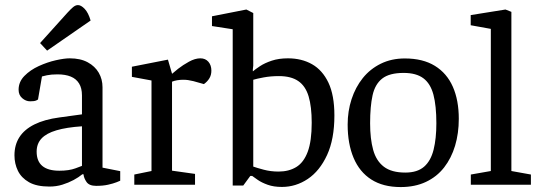

<svg xmlns="http://www.w3.org/2000/svg" viewBox="-20 -737 2162 766"><path d="M177.3 7.3Q126.2 7.3 95.7 -10Q65.2 -27.4 51.4 -55.7Q37.7 -84 37.7 -117.2Q37.7 -159.1 57.5 -189.9Q77.3 -220.6 117.3 -240.6Q157.4 -260.5 216.6 -268.4L307 -280.8V-356.4Q307 -385.3 295.5 -403.9Q284.1 -422.6 262.5 -431.4Q241 -440.3 209.2 -440.3Q184.5 -440.3 167.2 -436.7Q149.9 -433.1 147.4 -431.9L131.7 -340.4Q131.4 -339.4 124.4 -336.1Q117.3 -332.8 100.2 -332.8Q83.1 -332.8 68.7 -345.3Q54.2 -357.8 54.2 -379Q54.2 -410.5 77.4 -434.1Q100.5 -457.8 134.9 -473.5Q169.2 -489.1 203 -496.7Q236.8 -504.3 258.1 -504.3Q300.9 -504.3 329.9 -488.5Q358.9 -472.8 374 -446.8Q389 -420.8 389 -388.9V-68.2L459.6 -54.2V-16Q457.5 -15 444.6 -9.8Q431.7 -4.7 411.2 -0.1Q390.7 4.5 363.7 4.5Q336 4.5 325.3 -10.9Q314.6 -26.2 313.1 -41.8H308.6Q294.1 -29.8 273.6 -18.8Q253.1 -7.8 229 -0.3Q204.9 7.3 177.3 7.3ZM216.8 -55.9Q255.4 -55.9 281 -65.4Q306.6 -74.9 307 -75.2V-233.1Q245.3 -229 205.2 -217.1Q165.1 -205.3 145.7 -184.5Q126.2 -163.7 126.2 -132Q126.2 -55.9 216.8 -55.9ZM168 -535 139.9 -565.2 248.6 -685.8Q261.3 -699.8 271.2 -708.2Q281.1 -716.6 290.7 -716.7Q303.2 -716.9 317.7 -701.8Q332.3 -686.6 341.5 -655.1Z M515.8 0V-40.7L584.4 -54.7V-415.9L506.2 -430.4V-470.8L650 -499.1L666.5 -442.6Q672.5 -448.3 691 -462.9Q709.5 -477.4 733.9 -490.9Q758.3 -504.3 779.3 -504.3Q799.6 -504.3 811.5 -490.5Q823.3 -476.8 823.3 -455.2Q823.3 -437.7 815.4 -424.7Q807.6 -411.6 793.5 -401.5L751.5 -413.3Q738.8 -416.4 729.9 -417.6Q721 -418.8 710 -418.8Q698.8 -418.8 686.7 -416.8Q674.7 -414.8 666.3 -411.1V-56.1L758.1 -43.2V0Z M1104.7 8.8Q1072.1 8.8 1048.1 0.2Q1024.1 -8.4 1008.8 -19Q993.4 -29.7 986.3 -35H978.5L950.5 3.2H908.4V-620.3L825.7 -633.1V-672L962.9 -699L990.4 -685V-475.2L988.6 -458.8L988.9 -452.3Q998.4 -460.6 1017.3 -473.1Q1036.2 -485.6 1064.4 -495Q1092.5 -504.3 1128.7 -504.3Q1183.4 -504.3 1224.9 -480.8Q1266.4 -457.3 1290.3 -407.2Q1314.1 -357.1 1314.1 -276.1Q1314.1 -182.1 1284.9 -118.6Q1255.6 -55 1208 -23.1Q1160.3 8.8 1104.7 8.8ZM1091.3 -52.5Q1132.3 -52.5 1162 -70.6Q1191.7 -88.7 1207.7 -131.5Q1223.6 -174.3 1223.6 -247.5Q1223.6 -311.5 1211.2 -352.7Q1198.8 -393.9 1170 -413.6Q1141.3 -433.4 1092.9 -433.4Q1059.8 -433.4 1031.6 -428.1Q1003.4 -422.8 990.4 -418.8V-72.4Q1003.6 -67.6 1031.6 -60.1Q1059.7 -52.5 1091.3 -52.5Z M1578.4 9.3Q1508.5 9.3 1461.4 -20.8Q1414.4 -50.9 1390.7 -107.1Q1367 -163.4 1367 -240Q1367 -293.5 1382.6 -341.3Q1398.2 -389 1427.4 -425.5Q1456.7 -462 1499.3 -482.9Q1541.9 -503.8 1595 -503.8Q1667.1 -503.8 1715 -474.3Q1762.9 -444.8 1786.7 -390.8Q1810.4 -336.8 1810.4 -263Q1810.4 -205.1 1795.6 -155.6Q1780.7 -106 1751.8 -68.9Q1722.9 -31.8 1679.3 -11.3Q1635.8 9.3 1578.4 9.3ZM1596.9 -48.5Q1645.1 -48.5 1672 -72Q1698.9 -95.5 1709.9 -140Q1720.9 -184.4 1720.9 -245.3Q1720.9 -315 1709.2 -359.3Q1697.4 -403.6 1669 -424.8Q1640.6 -446.1 1590.4 -446.1Q1533.6 -446.1 1504.9 -423.6Q1476.2 -401.1 1466.4 -356.8Q1456.6 -312.5 1456.6 -245.3Q1456.6 -182.8 1468.8 -139Q1480.9 -95.2 1511.4 -71.9Q1542 -48.5 1596.9 -48.5Z M1858.4 0V-40.7L1938.2 -54.7V-621.8L1857.9 -636.3V-676.8L1996.6 -699L2020.2 -689.7V-54.7L2098.1 -40.7V0Z"/></svg>

Font: Faustina Light
Style: Regular
Weight: 300
Designer: Alfonso Garcia
Foundry: http://www.omnibus-type.com
Version: Version 1.200